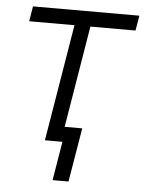

<svg xmlns="http://www.w3.org/2000/svg" viewBox="-51 -570 579 768"><g transform="rotate(5 239.0 -186.0)"><path d="M144.5 0 222.2 -468.8H40.5L50.3 -529.3H477.5L467.3 -468.8H286.1L208.5 0ZM189 156.2 214.8 0H172.9L182.6 -60.5H289.1L252.9 156.2Z"/></g></svg>

Font: Inter 24pt Light
Style: Italic
Weight: 300
Italic angle: -9.3988°
Designer: Rasmus Andersson
Foundry: rsms
Version: Version 4.001;git-66647c0bb